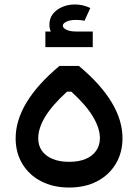

<svg xmlns="http://www.w3.org/2000/svg" viewBox="-20 -839 618 859"><path d="M246 -544H333Q528 -381 528 -221Q528 -156 498 -106Q468 -56 414.5 -28Q361 0 289 0Q218 0 164 -28Q110 -56 80 -106Q50 -156 50 -220Q50 -380 246 -544ZM280 -429Q213 -368 182 -316.5Q151 -265 151 -220Q151 -188 167.5 -164.5Q184 -141 215 -128Q246 -115 289 -115Q333 -115 363.5 -128Q394 -141 410.5 -165Q427 -189 427 -221Q427 -265 396 -317Q365 -369 299 -429ZM321 -648Q268 -648 234.5 -668.5Q201 -689 201 -729Q201 -757 217 -777Q233 -797 259 -808Q285 -819 315 -819Q333 -819 350.5 -815Q368 -811 384 -803L358 -746Q350 -748 339.5 -749Q329 -750 321 -750Q293 -750 277 -742Q261 -734 261 -724Q261 -714 277 -706Q293 -698 321 -698ZM183 -628V-698H395V-628Z"/></svg>

Font: Alexandria
Style: Regular
Weight: 400
Designer: Mohamed Gaber
Foundry: Kief Type Foundry
Version: Version 5.100